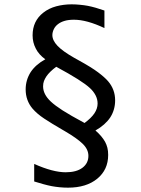

<svg xmlns="http://www.w3.org/2000/svg" viewBox="-20 -762 642 877"><path d="M290.5 95.2Q271.5 95.2 252 93.3Q232.4 91.3 216.8 88.4Q199.2 85 178.5 79.3Q157.7 73.7 136.2 66.9V-13.2Q221.7 24.9 279.8 24.9Q329.1 24.9 356.4 4.4Q383.8 -16.1 383.8 -50.3Q383.8 -79.6 357.9 -105Q332 -130.4 275.9 -163.1L264.2 -169.9Q215.3 -198.2 182.1 -220.2Q148.9 -242.2 128.4 -266.1Q97.2 -303.2 97.2 -353.5Q97.2 -396.5 120.1 -432.6Q143.1 -467.3 187 -491.2Q157.2 -512.7 143.6 -540Q128.9 -567.9 128.9 -600.6Q128.9 -666 177.7 -704.1Q203.1 -724.1 236.8 -733.2Q270.5 -742.2 307.1 -742.2Q325.7 -742.2 345.5 -740.2Q365.2 -738.3 380.9 -735.4Q415.5 -728.5 457 -713.9V-633.8Q376.5 -671.9 317.9 -671.9Q293 -671.9 275.4 -666.7Q257.8 -661.6 245.6 -652.3Q232.4 -642.6 225.8 -628.7Q219.2 -614.7 219.2 -601.6Q219.2 -577.6 242.4 -553Q265.6 -528.3 318.8 -498L338.9 -486.8Q397.5 -454.6 427.7 -431.9Q458 -409.2 473.6 -391.1Q505.9 -353.5 505.9 -303.7Q505.9 -260.7 483.9 -226.1Q460.9 -191.4 416 -166Q445.3 -140.6 460 -114.3Q466.8 -101.6 470.5 -87.2Q474.1 -72.8 474.1 -54.2Q474.1 13.2 424.3 54.2Q374.5 95.2 290.5 95.2ZM366.2 -200.2Q397 -223.1 411.1 -244.1Q425.8 -266.1 425.8 -289.1Q425.8 -309.1 416.3 -327.1Q406.7 -345.2 391.1 -359.4Q355.5 -393.1 236.8 -457Q206.1 -434.1 191.9 -413.1Q185.1 -402.8 180.9 -392.1Q176.8 -381.3 176.8 -367.7Q176.8 -331.1 211.9 -298.3Q231 -280.3 265.9 -257.8Q300.8 -235.4 366.2 -200.2Z"/></svg>

Font: Vazir Code Hack
Style: Code-Hack
Weight: 400
Foundry: DejaVu fonts team - Redesigned by Saber Rastikerdar
Version: Version 1.1.2